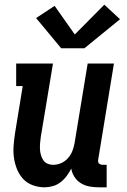

<svg xmlns="http://www.w3.org/2000/svg" viewBox="-20 -791 540 819"><path d="M170 8Q144 8 119.5 -1Q95 -10 78.5 -28Q62 -46 52.5 -69.5Q43 -93 39.5 -118Q36 -143 38 -169.5Q40 -196 44 -222L77 -424H49V-520H206L154 -207Q152 -194 151 -180.5Q150 -167 150.5 -154.5Q151 -142 154.5 -130Q158 -118 164.5 -108Q171 -98 182.5 -93Q194 -88 207 -88Q225 -88 241.5 -95.5Q258 -103 270 -116.5Q282 -130 288.5 -146.5Q295 -163 298 -180L354 -520H466L399 -111Q398 -107 398.5 -102Q399 -97 402 -94Q405 -91 409.5 -89.5Q414 -88 418 -88H435V8H402Q382 8 362 4.5Q342 1 325 -9.5Q308 -20 297.5 -36.5Q287 -53 284 -72Q276 -56 264.5 -40.5Q253 -25 238 -13.5Q223 -2 205 3Q187 8 170 8ZM340 -585H241L134 -714L213 -766L299 -644L425 -771L492 -709Z"/></svg>

Font: Iosevka Gothic
Style: Bold Italic
Weight: 700
Italic angle: -9°
Monospace: yes
Designer: Belleve Invis
Foundry: Belleve Invis
Version: Version 15.5.1; ttfautohint (v1.8.4)